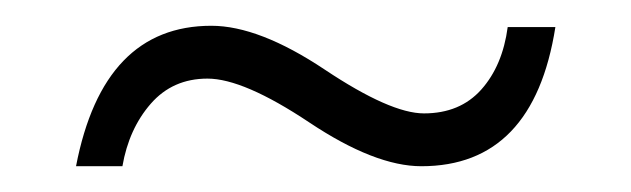

<svg xmlns="http://www.w3.org/2000/svg" viewBox="-20 -397 490 149"><path d="M39 -268Q60 -377 144 -377Q181 -377 232 -343Q283 -309 309 -309Q337 -309 353.5 -327.5Q370 -346 374 -376H411Q394 -268 307 -268Q271 -268 220 -302Q169 -336 141 -336Q114 -336 97 -316.5Q80 -297 75 -268Z"/></svg>

Font: Poppins ExtraLight
Style: Regular
Weight: 275
Designer: Ninad Kale (Devanagari), Jonny Pinhorn (Latin)
Foundry: Indian Type Foundry
Version: Version 3.200;PS 1.000;hotconv 16.6.54;makeotf.lib2.5.65590